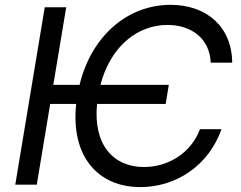

<svg xmlns="http://www.w3.org/2000/svg" viewBox="-20 -757 989 787"><path d="M671.9 -409.1H391.7C433.6 -568.9 545.1 -654.8 666.2 -654.8C762.8 -654.8 839.5 -600.9 843.8 -500H931.8C930.4 -649.1 825.3 -737.2 679 -737.2C505.3 -737.2 355.5 -612.6 306.1 -409.1H198.5L251.4 -727.3H163.4L42.6 0H130.7L185.7 -331H292.3C269.5 -120 378.2 9.9 555.4 9.9C701.7 9.9 835.2 -78.1 887.8 -227.3H799.7C761.4 -126.4 666.2 -72.4 569.6 -72.4C445.3 -72.4 361.2 -163 377.8 -331H659.1Z"/></svg>

Font: Magic Ui Pro
Style: Italic
Weight: 400
Italic angle: -9.39999°
Designer: Stefan Endress, Andreas Faust
Version: Version 1.000;FEAKit 1.0